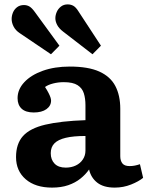

<svg xmlns="http://www.w3.org/2000/svg" viewBox="-20 -840 676 874"><path d="M217 14Q141 14 97 -24Q53 -62 53 -125Q53 -185.5 84.7 -220.8Q116.5 -256 186.2 -272.5Q256 -289 369 -293V-361Q369 -391.5 361.7 -415Q354.5 -438.5 333.3 -452.2Q312 -466 270.5 -466Q245 -466 221.8 -460Q198.5 -454 185 -444Q195 -428.5 201 -416.7Q207 -405 209.8 -396.5Q212.5 -388 212.5 -382Q212.5 -358.5 191.5 -343.2Q170.5 -328 133.5 -328Q97 -328 78.5 -345.2Q60 -362.5 60 -393Q60 -433 90.5 -465.7Q121 -498.5 174.8 -517.8Q228.5 -537 297.5 -537Q381.5 -537 432 -514.3Q482.5 -491.5 505 -448.5Q527.5 -405.5 527.5 -345V-129Q527.5 -108.5 537 -96.3Q546.5 -84 570 -84Q583 -84 594 -86.3Q605 -88.5 617 -92.5L631.5 -30.5Q611.5 -14 576.5 0Q541.5 14 502 14Q451.5 14 422.8 -8.5Q394 -31 385.5 -68.5Q369.5 -45.5 346 -26.8Q322.5 -8 290.5 3Q258.5 14 217 14ZM279 -77Q305 -77 325.3 -86.8Q345.5 -96.5 357.2 -114.3Q369 -132 369 -154.5V-221Q314 -221 279.3 -212.7Q244.5 -204.5 227.8 -187.5Q211 -170.5 211 -142.5Q211 -113 228.5 -95Q246 -77 279 -77ZM212 -593 70 -689Q51 -701.5 42 -719Q33 -736.5 33 -753.5Q33 -768.5 39 -783Q45 -797.5 57.7 -807.3Q70.5 -817 89 -817Q103 -817 114.3 -810.3Q125.5 -803.5 138.5 -785.5L250.5 -632ZM401 -593 267.5 -696Q248.5 -710.5 240.3 -726.3Q232 -742 232 -757Q232 -771 238.3 -785.5Q244.5 -800 257.3 -810Q270 -820 288 -820Q302.5 -820 314 -813.5Q325.5 -807 337 -788.5L439.5 -632Z"/></svg>

Font: Literata Variable Black
Style: Regular
Weight: 900
Designer: Latin by Veronika Burian and Jose Scaglione. Greek by Irene Vlachou. Cyrillic by Vera Evstafieva.
Foundry: TypeTogether
Version: Version 3.021